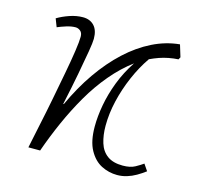

<svg xmlns="http://www.w3.org/2000/svg" viewBox="-83 -607 741 710"><g transform="rotate(15 287.0 -251.5)"><path d="M423 14Q391 14 362.5 -0.5Q334 -15 315.5 -48.5Q297 -82 297 -138Q297 -177 305 -221Q313 -265 330.5 -311Q348 -357 377 -401Q334 -369 296 -324Q258 -279 227 -225.5Q196 -172 170.5 -114.5Q145 -57 125 0H80Q88 -40 99 -91Q110 -142 120.5 -196.5Q131 -251 140.5 -301.5Q150 -352 155.5 -389.5Q161 -427 161 -445Q161 -460 152.5 -467Q144 -474 134 -474Q118 -474 99 -468Q80 -462 66 -456L54 -487Q74 -499 100 -508Q126 -517 151 -517Q178 -517 194 -500Q210 -483 210 -450Q210 -436 204 -400.5Q198 -365 188 -311.5Q178 -258 163 -189L165 -188Q197 -258 237 -315.5Q277 -373 323 -415.5Q369 -458 419.5 -483Q470 -508 523 -513L537 -467L532 -458Q514 -457 495.5 -453.5Q477 -450 460 -444Q443 -438 426 -430Q399 -391 378.5 -343.5Q358 -296 346.5 -247Q335 -198 335 -151Q335 -115 344 -86Q353 -57 375 -41Q397 -25 434 -25Q463 -25 481 -35Q499 -45 510 -53L527 -28Q511 -16 494.5 -6.5Q478 3 460 8.5Q442 14 423 14Z"/></g></svg>

Font: Literata 18pt ExtraLight
Style: Italic
Weight: 250
Italic angle: -2°
Designer: Latin by Veronika Burian and Jose Scaglione. Greek by Irene Vlachou. Cyrillic by Vera Evstafieva
Foundry: TypeTogether
Version: Version 3.103;gftools[0.9.29]